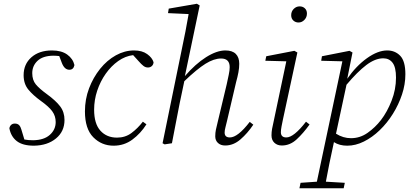

<svg xmlns="http://www.w3.org/2000/svg" viewBox="-20 -764 2212 1024"><path d="M161 13Q101 13 69.5 -11.5Q38 -36 30 -80Q32 -91 39.5 -98Q47 -105 59 -105Q74 -105 82 -96.5Q90 -88 94 -73L110 -20Q130 -16 157 -16Q215 -17 246 -45Q277 -73 277 -113Q277 -145 259 -170Q241 -195 199 -225Q156 -256 131 -286.5Q106 -317 106 -363Q106 -422 147.5 -458.5Q189 -495 257 -495Q308 -495 338.5 -473Q369 -451 377 -417Q372 -392 350 -392Q324 -392 310 -428L296 -465Q288 -466 279.5 -466.5Q271 -467 263 -467Q208 -466 180 -439.5Q152 -413 152 -374Q152 -337 171 -314Q190 -291 230 -262Q278 -227 301 -196.5Q324 -166 324 -124Q324 -63 278.5 -25.5Q233 12 161 13Z M586 13Q522 13 477.5 -32Q433 -77 433 -170Q433 -235 455 -293Q477 -351 514 -397Q551 -443 598 -469Q645 -495 695 -495Q738 -495 765 -475.5Q792 -456 799 -432Q798 -419 789.5 -411.5Q781 -404 769 -404Q756 -404 745 -412.5Q734 -421 720 -437L690 -470Q648 -465 610.5 -438.5Q573 -412 544 -371Q515 -330 498.5 -280.5Q482 -231 482 -179Q482 -104 515.5 -67Q549 -30 604 -30Q648 -30 681 -54.5Q714 -79 742 -115L761 -101Q730 -52 686 -19.5Q642 13 586 13Z M858 6 847 0 950 -503Q960 -550 969 -596Q978 -642 986 -689L876 -694L880 -718L1030 -744L1045 -735L966 -358Q1022 -423 1079 -459Q1136 -495 1182 -495Q1219 -495 1237.5 -476.5Q1256 -458 1256 -424Q1256 -402 1251.5 -378Q1247 -354 1239 -325L1191 -120Q1187 -102 1182.5 -85.5Q1178 -69 1178 -57Q1178 -31 1206 -31Q1248 -31 1312 -114L1331 -99Q1300 -53 1262.5 -20.5Q1225 12 1181 12Q1157 12 1142.5 -1.5Q1128 -15 1128 -37Q1128 -56 1131.5 -72.5Q1135 -89 1141 -113L1189 -314Q1195 -342 1200 -365.5Q1205 -389 1205 -406Q1205 -452 1159 -452Q1121 -452 1076 -424Q1031 -396 963 -331L938 -212Q928 -160 917.5 -106.5Q907 -53 897 0Z M1428 -42Q1428 -59 1431 -76.5Q1434 -94 1440 -119L1507 -437L1395 -440L1400 -464L1550 -493L1566 -484L1489 -127Q1485 -108 1481.5 -89.5Q1478 -71 1478 -59Q1478 -31 1507 -31Q1547 -31 1612 -115L1631 -100Q1598 -54 1562.5 -21Q1527 12 1483 12Q1459 12 1443.5 -2.5Q1428 -17 1428 -42ZM1572 -644Q1556 -644 1544.5 -654.5Q1533 -665 1533 -683Q1533 -703 1546.5 -716.5Q1560 -730 1578 -730Q1595 -730 1606 -719.5Q1617 -709 1617 -692Q1617 -672 1603.5 -658Q1590 -644 1572 -644Z M2024 -453Q1981 -453 1933.5 -417Q1886 -381 1828 -312L1772 -51Q1810 -27 1852 -27Q1900 -27 1940.5 -55.5Q1981 -84 2012 -124Q2045 -167 2068.5 -227Q2092 -287 2092 -350Q2092 -405 2074 -429Q2056 -453 2024 -453ZM1832 13Q1790 13 1761 -6Q1747 58 1736.5 109Q1726 160 1718 205L1819 211L1813 240H1577L1583 211L1670 205L1806 -437L1693 -440L1697 -464L1844 -493L1860 -484L1832 -344Q1879 -412 1937 -453.5Q1995 -495 2045 -495Q2087 -495 2114.5 -466.5Q2142 -438 2142 -368Q2142 -314 2124 -260Q2106 -206 2075.5 -157Q2045 -108 2005 -69.5Q1965 -31 1920.5 -9Q1876 13 1832 13Z"/></svg>

Font: Source Serif 4 SmText Light
Style: Italic
Weight: 300
Italic angle: -12°
Designer: Frank Grießhammer
Foundry: Adobe
Version: Version 4.005;hotconv 1.1.0;makeotfexe 2.6.0